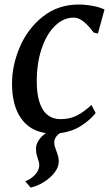

<svg xmlns="http://www.w3.org/2000/svg" viewBox="-20 -579 482 846"><path d="M91 219.5Q114 212 133.5 191.8Q153 171.5 153 149Q153 137 146.5 119.5Q146 117.5 143.5 109.5Q141 101.5 139.8 93.2Q138.5 85 138.5 76.5Q138.5 57 150.8 38.8Q163 20.5 182.5 7.5Q110.5 -2.5 71.8 -59Q33 -115.5 33 -210.5Q33 -292 67.8 -372.8Q102.5 -453.5 169.2 -506.2Q236 -559 327 -559Q356 -559 387.8 -553.2Q419.5 -547.5 440.5 -537L411.5 -431.5Q408.5 -432 403.5 -433Q398.5 -434 392 -436Q371.5 -465 349 -483.2Q326.5 -501.5 305.5 -501.5Q260 -501.5 222.8 -465.5Q185.5 -429.5 163.8 -365.5Q142 -301.5 142 -221.5Q142 -138.5 168.8 -96.2Q195.5 -54 247 -54Q287.5 -54 318.5 -69.8Q349.5 -85.5 383 -116.5L401.5 -81Q378 -51 338 -25Q298 1 244.5 7.5Q219 24.5 219 49.5Q219 57 221 64.5Q223 72 227.5 84Q233 98 236 109Q239 120 239 132.5Q239 157.5 220 181.8Q201 206 172.2 223.8Q143.5 241.5 115 247.5Z"/></svg>

Font: Merriweather Text
Style: Italic
Weight: 400
Italic angle: -7.8°
Designer: Eben Sorkin
Foundry: Eben Sorkin
Version: Version 2.100